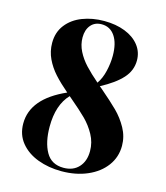

<svg xmlns="http://www.w3.org/2000/svg" viewBox="-110 -807 781 905"><g transform="rotate(15 280.5 -354.0)"><path d="M357.4 -410.2Q410.6 -364.7 442.9 -332.8Q475.1 -300.8 497.3 -260.5Q519.5 -220.2 519.5 -174.8Q519.5 -120.1 487.8 -77.1Q456.1 -34.2 400.1 -10Q344.2 14.2 273.9 14.2Q210.9 14.2 158.2 -5.6Q105.5 -25.4 74 -64Q42.5 -102.5 42.5 -157.2Q42.5 -279.3 205.1 -351.1Q164.6 -385.7 137.2 -416Q109.9 -446.3 92.8 -482.2Q75.7 -518.1 75.7 -559.6Q75.7 -611.3 104.5 -648.2Q133.3 -685.1 181.4 -703.6Q229.5 -722.2 287.1 -722.2Q344.2 -722.2 388.7 -704.8Q433.1 -687.5 458.3 -655.5Q483.4 -623.5 483.4 -582Q483.4 -532.7 448.7 -494.4Q414.1 -456.1 345.7 -419.9Q353.5 -413.1 357.4 -410.2ZM207.5 -621.1Q207.5 -586.4 223.6 -554.4Q239.7 -522.5 265.9 -494.4Q292 -466.3 330.6 -433.1Q349.6 -460 358.6 -498.8Q367.7 -537.6 367.7 -573.7Q367.7 -634.8 344.2 -669.4Q320.8 -704.1 279.3 -704.1Q246.1 -704.1 226.8 -681.4Q207.5 -658.7 207.5 -621.1ZM380.4 -111.8Q380.4 -154.3 360.1 -191.4Q339.8 -228.5 310.1 -258.1Q280.3 -287.6 231 -329.1L220.7 -337.9Q166.5 -281.2 166.5 -174.8Q166.5 -98.6 193.4 -51.3Q220.2 -3.9 279.3 -3.9Q326.2 -3.9 353.3 -33.4Q380.4 -63 380.4 -111.8Z"/></g></svg>

Font: TypoPRO Playfair Display
Style: Bold
Weight: 700
Designer: Claus Eggers Sørensen
Foundry: Claus Eggers Sørensen
Version: Version 1.004;PS 001.004;hotconv 1.0.70;makeotf.lib2.5.58329